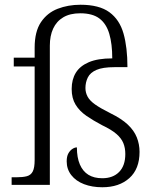

<svg xmlns="http://www.w3.org/2000/svg" viewBox="-20 -779 656 809"><path d="M411 10Q368 10 334 -3Q300 -16 280.5 -41Q261 -66 261 -99Q261 -120 268 -132.5Q275 -145 285 -151.5Q295 -158 304 -158Q304 -115 316.5 -86Q329 -57 352.5 -42.5Q376 -28 411 -28Q456 -28 482 -54.5Q508 -81 508 -130Q508 -156 499.5 -176.5Q491 -197 470 -215Q449 -233 411 -251Q373 -271 344 -291Q315 -311 298.5 -338Q282 -365 282 -404Q282 -444 299.5 -472.5Q317 -501 354.5 -517Q392 -533 453 -533Q453 -594 440.5 -636.5Q428 -679 399 -701Q370 -723 318 -723Q275 -723 246.5 -706Q218 -689 204 -658.5Q190 -628 190 -587V0H29V-32H49Q76 -32 93 -36.5Q110 -41 118 -56.5Q126 -72 126 -105V-499H38V-536H126V-578Q126 -646 152.5 -685.5Q179 -725 223 -742Q267 -759 319 -759Q398 -759 441 -727.5Q484 -696 500.5 -637.5Q517 -579 517 -496H462Q413 -496 386.5 -484.5Q360 -473 350 -452.5Q340 -432 340 -408Q340 -389 349 -372Q358 -355 380.5 -339Q403 -323 445 -302Q492 -279 518.5 -254Q545 -229 556.5 -200Q568 -171 568 -139Q568 -67 525 -28.5Q482 10 411 10Z"/></svg>

Font: Noto Serif Khmer Light
Style: Regular
Weight: 300
Version: Version 2.003